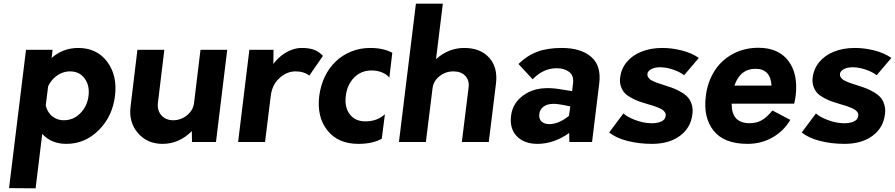

<svg xmlns="http://www.w3.org/2000/svg" viewBox="-20 -770 4853 1041"><path d="M404 -510Q505 -510 561 -435.5Q617 -361 603.5 -250Q590 -139 515.5 -64.5Q441 10 340 10Q258 10 209 -44L173 251L29 250L121 -500H265L260 -456Q322 -510 404 -510ZM326 -118Q378 -118 415.5 -156Q453 -194 460 -250Q467 -306 439 -344.5Q411 -383 359 -383Q335 -383 312 -373Q289 -363 270.5 -344.5Q252 -326 241 -302L228 -198Q234 -174 247.5 -156Q261 -138 281.5 -128Q302 -118 326 -118Z M1067 -500H1212L1151 0H1021L1020 -59Q951 10 861 10Q778 10 727.5 -49Q677 -108 688 -193L725 -500H871L836 -211Q833 -185 842.5 -164Q852 -143 872 -130.5Q892 -118 918 -118Q961 -118 994 -145Q1027 -172 1032 -211Z M1616 -510Q1658 -510 1684.5 -499.5Q1711 -489 1731 -467L1657 -360Q1628 -383 1582 -383Q1535 -383 1495 -346.5Q1455 -310 1448 -250L1417 0H1271L1332 -500H1463L1462 -423Q1482 -450 1506.5 -469Q1531 -488 1559 -499Q1587 -510 1616 -510Z M1923 10Q1813 10 1755 -63Q1697 -136 1711 -250Q1718 -306 1741 -354Q1764 -402 1800 -436.5Q1836 -471 1884 -490.5Q1932 -510 1987 -510Q2059 -510 2107 -484L2091 -349Q2077 -367 2051 -377.5Q2025 -388 1995 -388Q1938 -388 1900 -349.5Q1862 -311 1855 -250Q1847 -190 1876 -151Q1905 -112 1961 -112Q2026 -112 2067 -151L2050 -18Q2001 10 1923 10Z M2497 -510Q2585 -510 2632.5 -457Q2680 -404 2669 -316L2630 0H2484L2521 -298Q2525 -336 2502 -359.5Q2479 -383 2438 -383Q2395 -383 2362 -356Q2329 -329 2325 -290L2289 0H2143L2235 -750H2381L2344 -449Q2411 -510 2497 -510Z M3026 -510Q3129 -510 3185 -462Q3241 -414 3229 -318L3190 0H3067L3066 -49Q2983 10 2894 10Q2822 10 2782 -31.5Q2742 -73 2751 -143Q2760 -218 2830 -261.5Q2900 -305 3012 -287L3082 -276L3087 -319Q3092 -360 3066 -380Q3040 -400 2998 -400Q2925 -400 2868 -340L2791 -423Q2838 -469 2893 -489.5Q2948 -510 3026 -510ZM2904 -151Q2901 -126 2916 -111.5Q2931 -97 2958 -97Q3009 -97 3065 -142L3072 -193L3033 -201Q2968 -214 2937.5 -198Q2907 -182 2904 -151Z M3515 10Q3444 10 3381.5 -6Q3319 -22 3283 -52L3360 -155Q3382 -135 3423.5 -119.5Q3465 -104 3503 -102Q3538 -100 3562.5 -110Q3587 -120 3589 -141Q3591 -151 3586 -159.5Q3581 -168 3573.5 -173.5Q3566 -179 3551 -185.5Q3536 -192 3525 -195.5Q3514 -199 3493 -205Q3464 -214 3447 -219.5Q3430 -225 3405.5 -238Q3381 -251 3368 -264.5Q3355 -278 3347 -300Q3339 -322 3342 -349Q3348 -397 3378 -433.5Q3408 -470 3458 -490Q3508 -510 3571 -510Q3623 -510 3676.5 -496.5Q3730 -483 3769 -456L3689 -362Q3671 -377 3639.5 -389Q3608 -401 3580 -404Q3558 -407 3539 -404Q3520 -401 3506 -392Q3492 -383 3490 -369Q3490 -363 3491 -358.5Q3492 -354 3495.5 -349.5Q3499 -345 3502.5 -341.5Q3506 -338 3513.5 -334Q3521 -330 3526.5 -327.5Q3532 -325 3541.5 -321.5Q3551 -318 3557.5 -316Q3564 -314 3576 -310Q3588 -306 3594 -304Q3620 -296 3638 -288.5Q3656 -281 3677.5 -268Q3699 -255 3711.5 -240Q3724 -225 3731 -201.5Q3738 -178 3734 -150Q3725 -76 3666 -33Q3607 10 3515 10Z M4294 -251Q4291 -230 4286 -208H3947Q3946 -102 4044 -102Q4081 -102 4109 -117.5Q4137 -133 4168 -171L4265 -120Q4229 -59 4168 -24.5Q4107 10 4033 10Q3906 10 3849 -61.5Q3792 -133 3807 -250Q3816 -324 3852.5 -383Q3889 -442 3951.5 -476.5Q4014 -511 4092 -511Q4200 -511 4254 -440.5Q4308 -370 4294 -251ZM4076 -397Q3993 -397 3962 -306H4163Q4158 -397 4076 -397Z M4559 10Q4488 10 4425.5 -6Q4363 -22 4327 -52L4404 -155Q4426 -135 4467.5 -119.5Q4509 -104 4547 -102Q4582 -100 4606.5 -110Q4631 -120 4633 -141Q4635 -151 4630 -159.5Q4625 -168 4617.5 -173.5Q4610 -179 4595 -185.5Q4580 -192 4569 -195.5Q4558 -199 4537 -205Q4508 -214 4491 -219.5Q4474 -225 4449.5 -238Q4425 -251 4412 -264.5Q4399 -278 4391 -300Q4383 -322 4386 -349Q4392 -397 4422 -433.5Q4452 -470 4502 -490Q4552 -510 4615 -510Q4667 -510 4720.5 -496.5Q4774 -483 4813 -456L4733 -362Q4715 -377 4683.5 -389Q4652 -401 4624 -404Q4602 -407 4583 -404Q4564 -401 4550 -392Q4536 -383 4534 -369Q4534 -363 4535 -358.5Q4536 -354 4539.5 -349.5Q4543 -345 4546.5 -341.5Q4550 -338 4557.5 -334Q4565 -330 4570.5 -327.5Q4576 -325 4585.5 -321.5Q4595 -318 4601.5 -316Q4608 -314 4620 -310Q4632 -306 4638 -304Q4664 -296 4682 -288.5Q4700 -281 4721.5 -268Q4743 -255 4755.5 -240Q4768 -225 4775 -201.5Q4782 -178 4778 -150Q4769 -76 4710 -33Q4651 10 4559 10Z"/></svg>

Font: Orkney
Style: BoldItalic
Weight: 700
Designer: Samuel Oakes and Alfredo Marco Pradil
Foundry: Alfredo Marco Pradil
Version: 1.0; ttfautohint (v1.5)